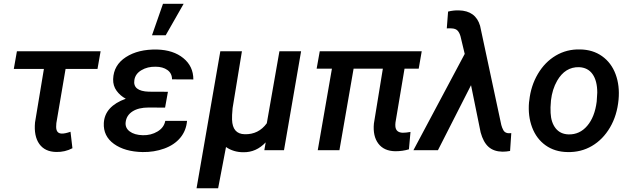

<svg xmlns="http://www.w3.org/2000/svg" viewBox="-20 -802 3367 1025"><path d="M500.5 -434.1H330.1L280.8 -144.5L279.8 -125Q279.8 -88.9 310.5 -88.9Q326.7 -88.4 356.4 -98.6L366.7 -10.7Q326.7 10.3 280.3 9.3Q219.7 8.3 189.9 -33.4Q160.2 -75.2 167 -148.4L214.4 -434.1H53.7L70.3 -528.3H517.1Z M534.2 -145Q539.1 -234.4 651.4 -274.9Q621.6 -291 602.3 -317.6Q583 -344.2 584 -379.4Q586.4 -454.6 652.1 -497.1Q717.8 -539.6 818.4 -537.6Q905.3 -535.2 958.7 -491.7Q1012.2 -448.2 1012.2 -377.9L898.4 -378.4Q898.4 -410.6 873.8 -428.2Q849.1 -445.8 811 -445.8Q767.6 -446.8 734.9 -427.2Q702.1 -407.7 697.3 -374.5Q688 -315.4 774.4 -312.5L876.5 -312L861.3 -227.5L773.4 -228Q719.7 -228 687.5 -207.3Q655.3 -186.5 650.9 -150.4Q647 -119.6 672.1 -100.6Q697.3 -81.5 742.2 -80.1Q786.1 -79.1 820.8 -99.9Q855.5 -120.6 862.3 -156.7H978.5Q974.1 -104.5 942.4 -66.4Q910.6 -28.3 856.7 -8.8Q802.7 10.7 741.2 9.8Q646 7.8 588.4 -33.7Q530.8 -75.2 534.2 -145ZM850.1 -781.7H960.4L864.7 -613.8H791.5Z M1271.5 -528.3 1221.7 -224.6Q1217.8 -183.1 1218.8 -163.6Q1221.2 -86.9 1286.1 -85.4Q1360.4 -83.5 1404.3 -144L1471.7 -528.3H1587.4L1496.1 0H1391.1L1398.4 -42Q1347.7 11.7 1279.3 10.7Q1226.6 10.7 1186.5 -17.1L1144.5 203.1H1029.3L1156.2 -528.3Z M2215.3 -435.5H2139.6L2091.3 -148.4Q2089.8 -136.2 2090.8 -126.5Q2093.8 -94.7 2129.9 -93.3Q2148.4 -93.3 2171.4 -97.7L2163.1 -4.9Q2129.4 5.4 2090.3 5.4Q2029.8 4.4 1999.8 -35.4Q1969.7 -75.2 1976.1 -142.6L2023.9 -435.5H1867.7L1792 0H1676.3L1752 -435.5H1670.4L1687 -528.3H2231.4Z M2429.7 -746.6Q2519.5 -744.6 2543 -664.1L2656.2 -134.8Q2660.2 -119.6 2667.5 -106.4Q2674.8 -93.3 2692.4 -90.8H2701.2L2709.5 -91.3L2703.1 3.9Q2682.6 7.8 2662.1 7.8Q2615.7 6.8 2587.9 -18.1Q2560.1 -43 2545.9 -95.2L2494.6 -347.2L2317.9 0H2187L2460.9 -514.2L2438.5 -607.9Q2433.1 -627.4 2422.9 -638.4Q2412.6 -649.4 2391.6 -650.4L2378.4 -650.9L2365.2 -650.4L2372.1 -740.2Q2402.3 -747.6 2429.7 -746.6Z M2805.7 -266.1Q2814 -343.8 2851.3 -407.2Q2888.7 -470.7 2947.3 -505.4Q3005.9 -540 3077.1 -538.1Q3145 -537.1 3194.3 -502Q3243.7 -466.8 3266.4 -405.8Q3289.1 -344.7 3282.2 -270Q3274.4 -186 3236.6 -121.6Q3198.7 -57.1 3139.9 -22.7Q3081.1 11.7 3009.3 9.8Q2941.9 8.8 2892.8 -26.1Q2843.8 -61 2820.8 -121.8Q2797.9 -182.6 2804.2 -255.9ZM2919.4 -199.2Q2921.9 -147.9 2946.5 -116.9Q2971.2 -85.9 3015.1 -84.5Q3074.7 -83 3115 -130.4Q3155.3 -177.7 3165.5 -259.8L3168.5 -307.6Q3168.5 -370.1 3143.6 -405.8Q3118.7 -441.4 3071.3 -443.4Q2997.1 -445.3 2954.1 -370.6Q2928.2 -325.2 2921.4 -266.1Q2917.5 -225.1 2919.4 -199.2Z"/></svg>

Font: Roboto Medium
Style: Italic
Weight: 500
Italic angle: -12°
Designer: Google
Version: Version 2.134; 2016